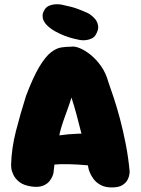

<svg xmlns="http://www.w3.org/2000/svg" viewBox="-20 -858 648 884"><path d="M127 1Q90 -4 70 -19.5Q50 -35 41.5 -53.5Q33 -72 32 -85Q31 -98 31 -98Q33 -175 53.5 -255Q74 -335 100 -417Q133 -504 161 -550.5Q189 -597 214 -616.5Q239 -636 261.5 -639.5Q284 -643 307 -643Q324 -646 348 -636Q372 -626 398 -605Q424 -584 446 -552.5Q468 -521 479 -480Q489 -452 503.5 -408.5Q518 -365 532.5 -310.5Q547 -256 559 -194.5Q571 -133 577 -68Q577 -68 576 -57Q575 -46 568 -31.5Q561 -17 544 -6Q527 5 495 5Q463 5 442 -7Q421 -19 409.5 -35.5Q398 -52 393.5 -64Q389 -76 389 -76Q376 -133 369.5 -173Q363 -213 357 -235Q343 -291 332 -331.5Q321 -372 309 -409Q303 -388 292.5 -359.5Q282 -331 272 -302Q262 -273 256 -249Q249 -211 244.5 -189.5Q240 -168 237.5 -152Q235 -136 232.5 -116Q230 -96 226 -60Q226 -60 222.5 -49.5Q219 -39 209 -25.5Q199 -12 179.5 -3.5Q160 5 127 1ZM146 -87 161 -217Q208 -228 251.5 -234.5Q295 -241 341 -242.5Q387 -244 440 -239L457 -87Q422 -93 381 -97Q340 -101 297.5 -102Q255 -103 216 -99.5Q177 -96 146 -87ZM347 -674Q337 -676 318 -680.5Q299 -685 277 -693.5Q255 -702 233.5 -714Q212 -726 196 -742Q196 -742 191 -747.5Q186 -753 181 -763Q176 -773 176 -785.5Q176 -798 185 -813Q193 -826 206 -831.5Q219 -837 232 -838Q245 -839 253.5 -838Q262 -837 262 -837Q282 -833 309.5 -826Q337 -819 386 -797Q386 -797 396 -790.5Q406 -784 417 -771.5Q428 -759 431.5 -741Q435 -723 422 -700Q415 -687 402.5 -681Q390 -675 377.5 -673.5Q365 -672 356 -673Q347 -674 347 -674Z"/></svg>

Font: Sour Gummy Black
Style: Regular
Weight: 900
Designer: Stefie Justprince
Foundry: Eifetstype
Version: Version 1.000